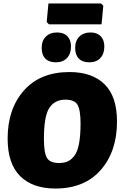

<svg xmlns="http://www.w3.org/2000/svg" viewBox="-20 -1074 698 1106"><path d="M562 -1054 575 -1041 565 -934H262L249 -947L259 -1054ZM309 -887Q347 -887 368 -865.5Q389 -844 389 -806Q389 -764 365.5 -739.5Q342 -715 302 -715Q262 -715 241 -736.5Q220 -758 220 -798Q220 -839 244 -863Q268 -887 309 -887ZM502 -887Q539 -887 560 -865.5Q581 -844 581 -806Q581 -764 558 -739.5Q535 -715 495 -715Q455 -715 434 -736.5Q413 -758 413 -798Q413 -839 437 -863Q461 -887 502 -887ZM380 -659Q511 -659 582.5 -588.5Q654 -518 654 -374Q654 -202 560.5 -95Q467 12 299 12Q168 12 96 -59.5Q24 -131 24 -276Q24 -447 118 -553Q212 -659 380 -659ZM357 -500Q296 -500 264.5 -453Q233 -406 233 -273Q233 -194 250.5 -164.5Q268 -135 320 -135Q349 -135 369.5 -144Q390 -153 408 -176Q426 -199 435 -245.5Q444 -292 444 -362Q444 -441 426.5 -470.5Q409 -500 357 -500Z"/></svg>

Font: Alegreya Sans SC Black
Style: Italic
Weight: 900
Italic angle: -7°
Designer: Juan Pablo del Peral
Foundry: Huerta Tipografica
Version: Version 2.007